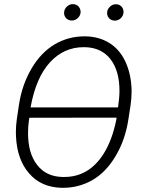

<svg xmlns="http://www.w3.org/2000/svg" viewBox="-20 -896 698 926"><path d="M289.1 -835.9C289.1 -835 289.1 -834 289.1 -833C289.1 -813 304.7 -796.9 326.7 -796.9C348.6 -796.9 367.2 -815.9 368.7 -835.9C368.7 -836.9 368.7 -837.9 368.7 -838.9C368.7 -858.9 353.5 -876 332 -876C331.5 -876 331.1 -876 330.6 -876C320.3 -876 311 -872.1 302.7 -864.3C294.4 -856.4 289.6 -847.2 289.1 -835.9ZM496.6 -835.4C496.6 -834.5 496.6 -833.5 496.6 -832.5C496.6 -812.5 512.2 -796.4 534.2 -796.4C555.7 -796.9 574.2 -814 575.7 -835.4C575.7 -836.9 575.7 -837.9 575.7 -839.4C575.7 -858.9 561 -875.5 539.6 -875.5C539.1 -875.5 538.6 -875.5 538.1 -875.5C527.8 -875.5 518.6 -871.6 510.3 -863.8C502 -856 497.1 -846.7 496.6 -835.4ZM277.8 9.8C279.8 9.8 281.7 9.8 283.7 9.8C334.5 9.8 381.8 -2.4 425.3 -27.3C468.8 -52.2 506.3 -90.8 537.1 -142.6C567.9 -193.8 588.9 -252.9 599.1 -319.8L609.9 -390.1C612.8 -410.6 614.7 -432.1 614.7 -454.6C614.7 -460.4 614.3 -465.8 614.3 -471.7C611.8 -520 601.6 -563.5 583.5 -601.6C546.9 -677.7 479.5 -718.8 393.1 -720.7C391.1 -720.7 389.2 -720.7 387.2 -720.7C335.9 -720.7 288.1 -708 244.6 -682.6C200.7 -656.7 163.1 -618.2 132.3 -565.9C101.6 -513.7 81.1 -455.1 71.3 -389.6L61 -320.3C58.1 -300.3 56.6 -279.8 56.6 -259.3C56.6 -252.4 56.6 -245.6 57.1 -238.8C60.5 -164.1 81.5 -104 120.6 -59.6C159.2 -14.6 211.9 8.3 277.8 9.8ZM127.4 -377.9C144.5 -473.6 175.8 -545.9 220.7 -595.2C265.6 -644 319.8 -668.5 383.8 -668.5C385.7 -668.5 388.2 -668.5 390.1 -668.5C442.9 -667 483.9 -647.9 512.7 -610.8C541.5 -573.7 556.2 -522.5 556.2 -457.5C556.2 -435.5 553.7 -408.7 549.3 -377.9ZM540.5 -316.9C527.3 -251.5 506.8 -196.8 479 -153.3C431.6 -79.1 368.7 -42.5 290 -42.5C286.6 -42.5 283.7 -42.5 280.8 -42.5C228.5 -43.9 188 -63 159.2 -100.6C129.9 -137.7 115.2 -189 115.2 -254.4C115.2 -275.4 116.7 -296.4 119.6 -316.4L121.6 -328.1L542.5 -328.6Z"/></svg>

Font: Roboto Light
Style: Italic
Weight: 300
Italic angle: -12°
Designer: Google
Version: Version 2.137; 2017